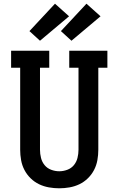

<svg xmlns="http://www.w3.org/2000/svg" viewBox="-20 -1009 640 1037"><path d="M300 8Q272 8 244 3Q216 -2 191 -14Q166 -26 145.5 -46Q125 -66 112 -91Q99 -116 94 -144Q89 -172 89 -200V-643H40V-735H246V-643H196V-200Q196 -178 201.5 -156Q207 -134 221 -117Q235 -100 256.5 -92Q278 -84 300 -84Q322 -84 343.5 -92Q365 -100 379 -117Q393 -134 398.5 -156Q404 -178 404 -200V-643H354V-735H560V-643H511V-200Q511 -172 506 -144Q501 -116 488 -91Q475 -66 454.5 -46Q434 -26 409 -14Q384 -2 356 3Q328 8 300 8ZM366 -789 309 -841 447 -989 523 -921ZM196 -789 139 -841 277 -989 353 -921Z"/></svg>

Font: Iosevka Curly Slab SmBdEx
Style: Regular
Weight: 600
Width: 7
Monospace: yes
Designer: Belleve Invis
Foundry: Belleve Invis
Version: Version 11.1.0; ttfautohint (v1.8.3)